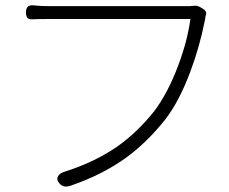

<svg xmlns="http://www.w3.org/2000/svg" viewBox="-20 -700 857 717"><path d="M203 -14Q189 -29 197 -42Q203 -54 225 -60Q337 -96 421 -155Q494 -207 556 -285Q606 -351 645 -454Q680 -547 691 -629H427H164Q121 -629 103 -628Q88 -627 82.5 -633Q77 -639 77 -654Q77 -683 105 -680Q132 -677 165 -677H678Q693 -677 700 -678Q716 -681 730 -672L738 -667Q755 -657 748 -641Q748 -640 747 -637Q746 -626 744 -619Q725 -524 691 -433Q649 -321 598 -255Q530 -169 452 -112Q364 -48 245 -7Q218 3 203 -14Z"/></svg>

Font: GenSenRounded TW L
Style: Regular
Weight: 300
Version: Version 1.501;PS 1;hotconv 16.6.51;makeotf.lib2.5.65220